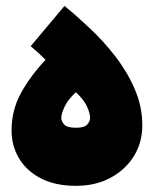

<svg xmlns="http://www.w3.org/2000/svg" viewBox="-20 -615 513 641"><path d="M233.4 5.4Q164.6 5.4 116.5 -19.5Q68.4 -44.4 43.5 -86.4Q18.6 -128.4 18.6 -179.2Q18.6 -247.6 50.3 -304.9Q82 -362.3 132.3 -415.5Q121.6 -425.8 108.4 -438Q95.2 -450.2 82.5 -460.9L195.3 -595.2Q235.4 -562.5 280.5 -520Q325.7 -477.5 365.2 -426.5Q404.8 -375.5 429.9 -317.4Q455.1 -259.3 455.1 -196.3Q455.1 -139.2 426.8 -93.5Q398.4 -47.9 348.6 -21.2Q298.8 5.4 233.4 5.4ZM233.4 -188.5Q262.2 -188.5 271.5 -199.5Q280.8 -210.4 280.8 -221.2Q280.8 -236.3 270.5 -259.3Q260.3 -282.2 233.4 -307.1Q206.5 -282.2 195.6 -258.8Q184.6 -235.4 184.6 -221.2Q184.6 -210.4 194.1 -199.5Q203.6 -188.5 233.4 -188.5Z"/></svg>

Font: Estedad-FD Black
Style: Regular
Weight: 900
Designer: Amin Abedi
Version: Version 7.3